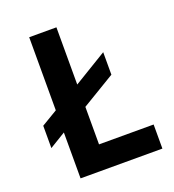

<svg xmlns="http://www.w3.org/2000/svg" viewBox="-142 -870 916 1010"><g transform="rotate(-20 316.5 -365.0)"><path d="M45.9 -171.9V-296.9L135.7 -350.6V-759.8H288.1V-439.5L474.6 -552.7V-426.8L288.1 -314.5V-104.5H593.8V30.3H135.7V-226.6Z"/></g></svg>

Font: GenEi M Gothic v2 Bold
Style: Regular
Weight: 700
Version: Version 2.0